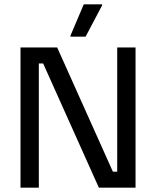

<svg xmlns="http://www.w3.org/2000/svg" viewBox="-20 -870 723 890"><path d="M376.7 -700 453.3 -845V-850H368.3L306.7 -705V-700ZM160 0V-575.8H180L438.3 0H608.3V-650H523.3V-74.2H503.3L245 -650H75V0Z"/></svg>

Font: Familjen Grotesk
Style: Regular
Weight: 400
Designer: Anders Wikstroem, Jonas Baeckman, Matilda Gysing, Kristian Moeller
Foundry: Familjen STHLM AB
Version: Version 2.000